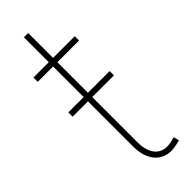

<svg xmlns="http://www.w3.org/2000/svg" viewBox="-234 -689 709 709"><g transform="rotate(-45 120.0 -335.0)"><path d="M85 -675.8V-545.9H4.9V-523.4H85V-363.8H4.9V-341.3H85V-104C85 -28.3 129.9 20 202.6 2.4L220.7 -2L215.3 -23.9L198.7 -19.5C142.6 -4.9 107.4 -39.1 107.4 -104V-341.3H220.7V-363.8H107.4V-523.4H220.7V-545.9H107.4V-675.8Z"/></g></svg>

Font: Raveo Thin
Style: Regular
Weight: 100
Designer: Jakub Foglar, Rasmus Andersson (Inter)
Foundry: Jakubfoglar.com
Version: Version 1.100;Glyphs 3.2.3 (3260)